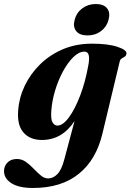

<svg xmlns="http://www.w3.org/2000/svg" viewBox="-76 -684 649 954"><path d="M433 -20.5Q402 110.5 315 180.2Q228 250 88 250Q18 250 -19 226.5Q-56 203 -56 166Q-56 141.5 -39 123.8Q-22 106 8 106Q32.5 106 52.8 120.5Q73 135 91.2 154.2Q109.5 173.5 127 188Q144.5 202.5 163 202.5Q188 202.5 208.8 181.5Q229.5 160.5 243 110L294.5 -83Q233 11.5 132 11.5Q73 11.5 40.5 -25.8Q8 -63 14.5 -137Q19 -199.5 47.2 -258.5Q75.5 -317.5 123.8 -364.8Q172 -412 237 -439.5Q302 -467 380.5 -467Q460.5 -467 507.2 -451.5Q554 -436 552.5 -418Q551 -407 543.8 -402.5Q536.5 -398 528.8 -393.5Q521 -389 518.5 -377ZM179 -134.5Q175.5 -91.5 185.2 -75.8Q195 -60 209 -60Q236.5 -60 266.5 -100.8Q296.5 -141.5 322.2 -209Q348 -276.5 362.5 -357.5Q376.5 -427.5 344 -427.5Q316.5 -427.5 288.8 -400.5Q261 -373.5 237.2 -329.8Q213.5 -286 198 -234.8Q182.5 -183.5 179 -134.5ZM359 -508Q320 -508 302.8 -529.2Q285.5 -550.5 295 -586Q304 -621 332.8 -642.5Q361.5 -664 400 -664Q439 -664 456 -642.8Q473 -621.5 463.5 -586Q454.5 -551 426 -529.5Q397.5 -508 359 -508Z"/></svg>

Font: Fraunces 72pt
Style: Bold Italic
Weight: 700
Italic angle: -16°
Version: Version 1.000;[b76b70a41]